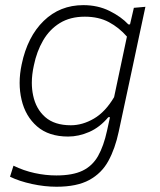

<svg xmlns="http://www.w3.org/2000/svg" viewBox="-20 -525 622 748"><path d="M200 202.5Q154 202.5 104.5 191.8Q55 181 19 163.5L32.5 120.5Q72.5 140 115 149.2Q157.5 158.5 199.5 158.5Q263 158.5 301.5 140Q340 121.5 362 82.8Q384 44 397 -16L408.5 -68.5H402Q369 -29 327.8 -11Q286.5 7 245.5 7Q170 7 124.5 -32.5Q79 -72 64 -136.5Q56.5 -168 56.5 -202Q56.5 -237 64.5 -274.5Q87 -382 150.2 -443.5Q213.5 -505 304.5 -505Q361 -505 406.5 -482.5Q452 -460 480 -430H486.5L501.5 -494.5L546.5 -498.5Q534 -440.5 522.5 -386.5Q511 -332 498 -271L442.5 -12Q428.5 54 402.2 102Q376 150 327.8 176.2Q279.5 202.5 200 202.5ZM256 -37Q301.5 -37 346 -63Q390.5 -89 424.5 -146.5L474.5 -382.5Q444 -417.5 404.2 -438.8Q364.5 -460 310.5 -460Q253.5 -460 213.2 -435.2Q173 -410.5 148 -367.5Q123 -324.5 112 -270.5Q104 -234.5 104 -202.5Q104 -177 109 -153.5Q120 -100.5 156.2 -68.8Q192.5 -37 256 -37Z"/></svg>

Font: Heraclito ExtraLight
Style: Italic
Weight: 200
Italic angle: -12°
Designer: Kostas Bartsokas (font) & Cristiano Sobral (main changes)
Foundry: Kostas Bartsokas (font) & Cristiano Sobral (main changes)
Version: Version 1.00;July 8, 2020;FontCreator 13.0.0.2655 64-bit